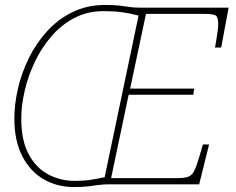

<svg xmlns="http://www.w3.org/2000/svg" viewBox="-20 -745 954 776"><path d="M278 11Q211 11 156.5 -20.5Q102 -52 70 -114Q38 -176 38 -266Q38 -324 52.5 -387Q67 -450 96.5 -510Q126 -570 170 -618.5Q214 -667 273 -696Q332 -725 405 -725Q439 -725 461.5 -722.5Q484 -720 502.5 -717Q521 -714 543 -714H904L874 -553H849Q851 -563 854 -581.5Q857 -600 859.5 -618Q862 -636 862 -645Q862 -676 851.5 -682.5Q841 -689 802 -689H570L506 -387H765L761 -362H500L429 -25H691Q723 -25 739 -30Q755 -35 764.5 -53.5Q774 -72 786 -113L800 -161H825L785 0H420Q397 0 379 2.5Q361 5 338.5 8Q316 11 278 11ZM281 -14Q318 -14 344.5 -18Q371 -22 403 -29L540 -682Q506 -691 474 -695.5Q442 -700 398 -700Q334 -700 281 -672.5Q228 -645 188 -598.5Q148 -552 121 -495.5Q94 -439 80 -379Q66 -319 66 -266Q66 -177 96 -121.5Q126 -66 175 -40Q224 -14 281 -14Z"/></svg>

Font: Noto Serif Thin
Style: Italic
Weight: 100
Italic angle: -12°
Designer: Monotype Design Team
Foundry: Monotype Imaging Inc.
Version: Version 2.014; ttfautohint (v1.8.4.7-5d5b)